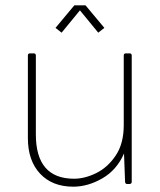

<svg xmlns="http://www.w3.org/2000/svg" viewBox="-20 -693 604 723"><path d="M256 10Q177 10 131 -39Q85 -88 85 -173V-484Q85 -492 93 -492H107Q115 -492 115 -484V-187Q115 -20 259 -20Q299 -20 342 -41Q385 -62 415.5 -107Q446 -152 446 -222V-484Q446 -492 454 -492H468Q476 -492 476 -484V-8Q476 -1 468 0H459Q452 0 451 -8L447 -115Q420 -53 365.5 -21.5Q311 10 256 10ZM350 -570 281 -654 212 -570 189 -588 260 -673H302L373 -588Z"/></svg>

Font: YamahaIndonesia935. App Thin
Style: Regular
Weight: 100
Designer: Dalton Maag Ltd
Foundry: Dalton Maag Ltd
Version: Version 1.002